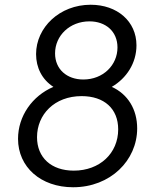

<svg xmlns="http://www.w3.org/2000/svg" viewBox="-20 -777 669 809"><path d="M288 12C445 12 558 -101 558 -236C558 -316 519 -380 451 -411C513 -447 555 -511 555 -586C555 -687 474 -757 362 -757C231 -757 132 -661 132 -549C132 -492 157 -442 205 -411C116 -373 56 -288 56 -192C56 -73 152 12 288 12ZM136 -199C136 -294 209 -372 324 -372C419 -372 478 -319 478 -232C478 -131 400 -58 291 -58C196 -58 136 -113 136 -199ZM212 -552C212 -627 274 -687 357 -687C425 -687 475 -645 475 -577C475 -503 415 -442 331 -442C262 -442 212 -485 212 -552Z"/></svg>

Font: Mluvka
Style: Italic
Weight: 400
Italic angle: -8°
Designer: Modified by Jiří Krblich, Original typeface by Gumpita Rahayu
Foundry: Gumpita Rahayu & Jiří Krblich
Version: Version 2.000;Glyphs 3.1.1 (3134)